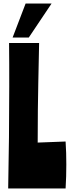

<svg xmlns="http://www.w3.org/2000/svg" viewBox="-20 -1060 406 1080"><path d="M31 -818C32 -742 32 -660 32 -574C32 -389 30 -185 26 0H349C352 -46 353 -91 353 -135C353 -178 352 -220 349 -264L192 -258C192 -369 192 -453 200 -818ZM51 -849H142L270 -1040H124Z"/></svg>

Font: Ranchers
Style: Regular
Weight: 400
Designer: Pablo Impallari, Brenda Gallo
Foundry: Pablo Impallari, Brenda Gallo
Version: Version 1.000